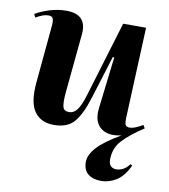

<svg xmlns="http://www.w3.org/2000/svg" viewBox="-85 -604 804 916"><g transform="rotate(10 316.5 -146.5)"><path d="M14 -490Q40 -506 80.5 -519Q121 -532 163 -532Q264 -532 255 -435L227 -144Q223 -96 228.5 -77Q234 -58 258 -58Q282 -58 298 -80Q314 -102 329 -151L440 -518H551L532 -76Q531 -55 535.5 -45Q540 -35 556 -35Q579 -35 619 -59L628 -44Q559 1 525 39Q491 77 491 131Q491 153 501.5 162.5Q512 172 528 172Q542 172 558.5 164.5Q575 157 591 136L600 141Q575 195 539.5 217Q504 239 466 239Q426 239 402.5 220Q379 201 379 162Q379 128 413 90.5Q447 53 525 8Q461 23 425 -6Q389 -35 396 -99L426 -352L419 -353L354 -144Q329 -63 296.5 -24Q264 15 198 15Q134 15 103 -29Q72 -73 81 -170L107 -451Q109 -473 104.5 -484Q100 -495 84 -495Q67 -495 51 -488.5Q35 -482 22 -474Z"/></g></svg>

Font: Literata 72pt
Style: Bold Italic
Weight: 700
Italic angle: -2°
Designer: Latin by Veronika Burian and Jose Scaglione. Greek by Irene Vlachou. Cyrillic by Vera Evstafieva
Foundry: TypeTogether
Version: Version 3.002